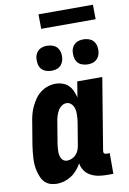

<svg xmlns="http://www.w3.org/2000/svg" viewBox="-100 -975 699 1042"><g transform="rotate(-10 250.0 -453.5)"><path d="M128 8Q109 8 92 2.5Q75 -3 62.5 -15Q50 -27 43 -43.5Q36 -60 31.5 -77Q27 -94 25.5 -112.5Q24 -131 25 -149.5Q26 -168 28 -187Q30 -206 33 -225L53 -345Q56 -366 61.5 -387Q67 -408 76.5 -428Q86 -448 99 -467Q112 -486 130.5 -500Q149 -514 170 -521Q191 -528 212 -528Q233 -528 252 -521.5Q271 -515 284.5 -501.5Q298 -488 305.5 -470.5Q313 -453 318 -434L332 -520H470L405 -126Q404 -122 404.5 -118Q405 -114 407.5 -111Q410 -108 413.5 -107Q417 -106 421 -106H438V8H402Q378 8 355.5 4Q333 0 313.5 -10.5Q294 -21 281 -39.5Q268 -58 265 -80Q255 -62 240.5 -45Q226 -28 207.5 -16Q189 -4 168.5 2Q148 8 128 8ZM204 -106Q217 -106 230.5 -112Q244 -118 253.5 -128.5Q263 -139 268 -152Q273 -165 275 -178L295 -298Q297 -310 298 -322.5Q299 -335 299 -346.5Q299 -358 297 -369.5Q295 -381 289.5 -391Q284 -401 274.5 -407.5Q265 -414 253 -414Q239 -414 226 -404.5Q213 -395 206 -381.5Q199 -368 194.5 -354Q190 -340 188 -326L168 -206Q166 -195 165.5 -184.5Q165 -174 164.5 -164Q164 -154 166 -144Q168 -134 172.5 -125Q177 -116 185.5 -111Q194 -106 204 -106ZM404 -601Q388 -601 372.5 -607Q357 -613 348 -625Q339 -637 336.5 -653.5Q334 -670 336 -687Q338 -698 344 -709Q350 -720 360 -727Q370 -734 381.5 -736.5Q393 -739 405 -739Q421 -739 436.5 -733Q452 -727 461 -715Q470 -703 473 -686.5Q476 -670 473 -653Q471 -642 465 -631Q459 -620 449 -613Q439 -606 427.5 -603.5Q416 -601 404 -601ZM204 -601Q188 -601 172.5 -607Q157 -613 148 -625Q139 -637 136.5 -653.5Q134 -670 136 -687Q138 -698 144 -709Q150 -720 160 -727Q170 -734 181.5 -736.5Q193 -739 205 -739Q221 -739 236.5 -733Q252 -727 261 -715Q270 -703 273 -686.5Q276 -670 273 -653Q271 -642 265 -631Q259 -620 249 -613Q239 -606 227.5 -603.5Q216 -601 204 -601ZM489 -835H189L188 -915H488Z"/></g></svg>

Font: Iosevka Curly Slab Heavy
Style: Italic
Weight: 900
Italic angle: -9°
Monospace: yes
Designer: Belleve Invis
Foundry: Belleve Invis
Version: Version 22.1.2; ttfautohint (v1.8.4)